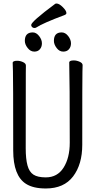

<svg xmlns="http://www.w3.org/2000/svg" viewBox="-20 -1052 540 1090"><path d="M240 18Q169 18 128 -8Q55 -54 55 -198Q55 -618 53.5 -648Q52 -678 52 -695Q52 -707 78 -707Q94 -707 110.5 -699.5Q127 -692 127 -680Q127 -668 126.5 -639Q126 -610 126 -210Q126 -150 136 -113Q146 -76 170 -60.5Q194 -45 240 -45Q306 -45 341 -100.5Q376 -156 376 -242Q376 -595 373 -697Q373 -709 399 -709Q415 -709 432 -701.5Q449 -694 449 -682Q449 -670 448 -645Q447 -620 447 -230Q447 -119 395 -50.5Q343 18 240 18ZM175 -759Q153 -759 137 -779.5Q121 -800 121 -820Q121 -868 166 -868Q186 -868 202 -847.5Q218 -827 218 -806Q218 -786 206.5 -772.5Q195 -759 175 -759ZM339 -759Q317 -759 301.5 -779.5Q286 -800 286 -820Q286 -868 330 -868Q351 -868 367 -847.5Q383 -827 383 -806Q383 -786 371.5 -772.5Q360 -759 339 -759ZM176 -893Q167 -893 162 -898.5Q157 -904 157 -910Q157 -929 293 -1030Q296 -1032 301 -1032Q316 -1032 336.5 -1011.5Q357 -991 357 -978Q357 -972 350 -968Q222 -920 188 -897Q182 -893 176 -893Z"/></svg>

Font: LXGW WenKai Mono TC
Style: Regular
Weight: 400
Designer: LXGW / Fontworks Inc.
Foundry: LXGW / Fontworks Inc.
Version: Version 1.330